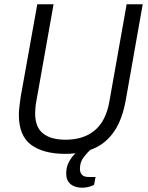

<svg xmlns="http://www.w3.org/2000/svg" viewBox="-20 -706 689 896"><path d="M284 12Q183 12 125.5 -30Q68 -72 68 -171Q68 -187 70.5 -208Q73 -229 76 -251L154 -686H230L150 -236Q147 -222 145.5 -205.5Q144 -189 144 -177Q144 -113 180.5 -83.5Q217 -54 286 -54Q370 -54 422 -97.5Q474 -141 490 -230L571 -686H646L568 -245Q552 -151 514 -94.5Q476 -38 418 -13Q360 12 284 12ZM363 170Q344 170 327 163.5Q310 157 299.5 142.5Q289 128 289 104Q289 78 298 57.5Q307 37 322.5 19.5Q338 2 355 -12H404L403 -8Q389 4 371 27Q353 50 353 82Q353 99 362.5 109.5Q372 120 395 120H426L419 156Q406 164 390.5 167Q375 170 363 170Z"/></svg>

Font: Archivo SemiCondensed Light
Style: Italic
Weight: 300
Width: 4
Italic angle: -10°
Designer: Hector Gatti
Foundry: Omnibus-Type
Version: Version 2.001